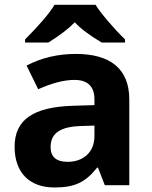

<svg xmlns="http://www.w3.org/2000/svg" viewBox="-20 -786 644 815"><path d="M510.7 -605.5V-618.7C463.9 -664.1 405.8 -731.9 385.7 -765.6H211.4C189.5 -729 147.9 -680.2 86.4 -618.7V-605.5H185.5C234.9 -636.2 272 -665 297.4 -691.4C322.3 -664.6 360.4 -635.7 411.6 -605.5ZM528.8 0V-363.8C528.8 -494.1 448.2 -557.1 301.8 -557.1C225.1 -557.1 155.8 -540.5 92.8 -507.8L142.1 -407.2C201.2 -433.6 252.4 -446.8 295.9 -446.8C352.5 -446.8 380.9 -418.9 380.9 -363.8V-339.8L286.1 -336.9C122.6 -331.1 42 -278.8 42 -163.1C42 -52.2 106 9.8 210.9 9.8C296.4 9.8 341.8 -11.2 392.1 -74.2H396L424.8 0ZM380.9 -208C380.9 -142.1 335.9 -99.1 267.1 -99.1C218.8 -99.1 194.8 -120.1 194.8 -162.1C194.8 -220.7 236.8 -248.5 323.2 -251L380.9 -252.9Z"/></svg>

Font: Open Sans bold
Style: Bold
Weight: 700
Foundry: Ascender Corporation
Version: Version 1.100;PS 001.100;hotconv 1.0.88;makeotf.lib2.5.64775